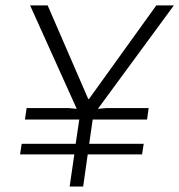

<svg xmlns="http://www.w3.org/2000/svg" viewBox="-20 -680 654 700"><path d="M153.8 -660.2 301.8 -318.8H304.2L549.8 -660.2H613.8L336.9 -283.2L369.1 -286.1H522L516.1 -244.1H317.9L305.2 -155.8H503.9L498 -117.2H299.8L283.2 0H233.9L251 -117.2H53.2L59.1 -155.8H255.9L269 -244.1H70.8L77.1 -286.1H229L259.8 -283.2L89.8 -660.2Z"/></svg>

Font: Human Sans Light
Style: Italic
Weight: 300
Italic angle: -8°
Designer: Tim Radville
Foundry: Continuum
Version: Version 1.000;FEAKit 1.0